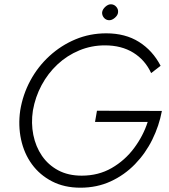

<svg xmlns="http://www.w3.org/2000/svg" viewBox="-20 -864 788 893"><path d="M422 -297H667Q646 -232 603.5 -175Q561 -118 499.5 -82.5Q438 -47 360 -47Q297 -47 250.5 -72Q204 -97 175 -139.5Q146 -182 135 -236.5Q124 -291 133 -350Q144 -413 173.5 -468Q203 -523 247.5 -564.5Q292 -606 348.5 -629.5Q405 -653 468 -653Q545 -653 600 -619Q655 -585 683 -524L727 -558Q690 -629 626.5 -669Q563 -709 474 -709Q398 -709 331 -681Q264 -653 210 -603.5Q156 -554 121 -489Q86 -424 74 -350Q64 -280 78 -215Q92 -150 128.5 -100Q165 -50 222 -20.5Q279 9 354 9Q431 9 495 -20.5Q559 -50 608 -100.5Q657 -151 688.5 -215Q720 -279 733 -348L431 -349ZM455 -807Q454 -793 463 -782Q472 -771 486 -770Q500 -769 514 -781Q528 -793 529 -806Q531 -820 521.5 -831.5Q512 -843 498 -844Q484 -845 470.5 -833Q457 -821 455 -807Z"/></svg>

Font: Jost* 300 Light Italic
Style: Italic
Weight: 300
Italic angle: -10°
Version: Version 3.200; ttfautohint (v0.97) -l 8 -r 50 -G 200 -x 14 -